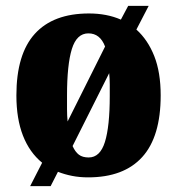

<svg xmlns="http://www.w3.org/2000/svg" viewBox="-20 -596 605 656"><path d="M124 -40Q81 -75 58.5 -132.5Q36 -190 36 -270Q36 -411 99 -480.5Q162 -550 284 -550Q345 -550 393 -529L418 -576H488L446 -495Q485 -460 507 -404.5Q529 -349 529 -270Q529 -129 466 -59.5Q403 10 281 10Q252 10 226.5 5Q201 0 178 -9L153 40H83ZM339 -437Q322 -482 282 -482Q242 -482 225.5 -428.5Q209 -375 209 -270Q209 -245 209 -222.5Q209 -200 211 -181ZM283 -58Q322 -58 338.5 -111Q355 -164 355 -268Q355 -288 355 -307.5Q355 -327 353 -346L228 -97Q237 -77 249.5 -67.5Q262 -58 283 -58Z"/></svg>

Font: Noto Serif Lao Condensed Black
Style: Regular
Weight: 900
Width: 3
Designer: Monotype Design Team
Foundry: Monotype Imaging Inc.
Version: Version 2.003; ttfautohint (v1.8.4.7-5d5b)